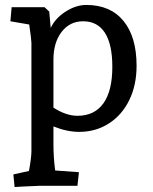

<svg xmlns="http://www.w3.org/2000/svg" viewBox="-20 -523 618 776"><path d="M34 182 97 168Q107 114 107 88V-350Q107 -363 98 -424L22 -437L27 -494H160L179 -476L185 -410Q203 -449 245 -476Q287 -503 329 -503Q426 -503 479 -438.5Q532 -374 532 -257Q532 -179 502.5 -118.5Q473 -58 420 -24Q367 10 300 10Q251 10 196 -12V58Q196 114 203 166L299 173L293 228H139L71 231L39 233ZM293 -55Q362 -55 398 -105.5Q434 -156 434 -253Q434 -344 404 -390.5Q374 -437 316 -437Q262 -437 229 -394Q196 -351 196 -282V-88Q247 -55 293 -55Z"/></svg>

Font: Andada Pro Medium
Style: Regular
Weight: 500
Designer: Carolina Giovagnoli
Foundry: Huerta Tipografica
Version: Version 3.005; ttfautohint (v1.8.4)